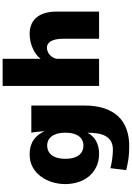

<svg xmlns="http://www.w3.org/2000/svg" viewBox="214 -1004 1024 1493"><g transform="rotate(-90 726.5 -258.0)"><path d="M440.4 -90.8Q419.9 -47.9 377 -23.9Q334 0 277.8 0Q217.8 0 173.1 -22.5Q128.4 -44.9 99.1 -81.5Q69.8 -118.2 55.4 -165.5Q41 -212.9 41 -262.7Q41 -314 55.9 -363.5Q70.8 -413.1 99.9 -452.4Q128.9 -491.7 171.9 -515.9Q214.8 -540 271 -540Q307.1 -540 335.7 -531.7Q364.3 -523.4 386.2 -508.1Q408.2 -492.7 424.3 -471.4Q440.4 -450.2 452.1 -423.8Q452.1 -428.2 451.2 -441.9Q450.2 -455.6 448.5 -471.7Q446.8 -487.8 444.8 -503.2Q442.9 -518.6 440.9 -526.9H651.9V-113.3Q651.9 -24.9 630.1 40.3Q608.4 105.5 567.9 148.7Q527.3 191.9 468.5 213.1Q409.7 234.4 335.9 234.4Q306.2 234.4 283 232.9Q259.8 231.4 238.8 228.5Q217.8 225.6 196.5 221.2Q175.3 216.8 149.9 210.9L164.6 87.9Q178.2 91.8 195.6 95.2Q212.9 98.6 231.7 101.3Q250.5 104 270 105.7Q289.6 107.4 307.1 107.4Q349.1 107.4 375.2 91.3Q401.4 75.2 415.8 47.9Q430.2 20.5 435.3 -15.4Q440.4 -51.3 440.4 -90.8ZM237.8 -262.2Q237.8 -222.2 246.6 -195.3Q255.4 -168.5 269.8 -152.1Q284.2 -135.7 302.5 -128.7Q320.8 -121.6 339.8 -121.6Q358.9 -121.6 377 -128.7Q395 -135.7 409.2 -152.1Q423.3 -168.5 431.9 -195.6Q440.4 -222.7 440.4 -262.7Q440.4 -302.2 431.9 -329.3Q423.3 -356.4 409.2 -373Q395 -389.6 377.2 -396.7Q359.4 -403.8 340.3 -403.8Q321.3 -403.8 303 -396.7Q284.7 -389.6 270 -373Q255.4 -356.4 246.6 -329.3Q237.8 -302.2 237.8 -262.2Z M804.2 -750H1015.1V-454.6Q1028.8 -473.6 1050.3 -489.3Q1071.8 -504.9 1097.7 -516.4Q1123.5 -527.8 1152.3 -533.9Q1181.2 -540 1210 -540Q1245.6 -540 1277.1 -528.6Q1308.6 -517.1 1332 -491.7Q1355.5 -466.3 1368.9 -426.5Q1382.3 -386.7 1382.3 -330.6V0H1171.4V-278.3Q1171.4 -314.9 1165.3 -339.4Q1159.2 -363.8 1149.4 -378.7Q1139.6 -393.6 1127.2 -399.7Q1114.7 -405.8 1102.1 -405.8Q1087.4 -405.8 1073 -400.1Q1058.6 -394.5 1046.6 -384.3Q1034.7 -374 1026.4 -359.9Q1018.1 -345.7 1015.1 -328.6V0H804.2Z"/></g></svg>

Font: Candal
Style: Regular
Weight: 400
Designer: vernon adams
Foundry: vernon adams
Version: Version 1.000